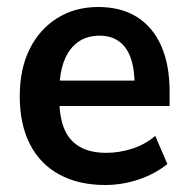

<svg xmlns="http://www.w3.org/2000/svg" viewBox="-20 -519 537 549"><path d="M281 10Q205 10 150 -19.8Q95 -49.5 65.8 -106.2Q36.5 -163 36.5 -244Q36.5 -322 64.8 -378.8Q93 -435.5 143.8 -467.2Q194.5 -499 261 -499Q326 -499 371.5 -470.5Q417 -442 441 -387.8Q465 -333.5 465 -257V-216H133V-288.5H380L365 -273Q365 -346.5 339.2 -381.8Q313.5 -417 265 -417Q228 -417 202.2 -398.2Q176.5 -379.5 163 -343.8Q149.5 -308 149.5 -255.5V-238.5Q149.5 -184 164 -150Q178.5 -116 208.5 -99Q238.5 -82 284 -82Q321 -82 357.8 -93.8Q394.5 -105.5 424 -130.5L458.5 -50Q423.5 -21.5 376.5 -5.8Q329.5 10 281 10Z"/></svg>

Font: Nunito Sans 12pt ExtraLight SemiCondensed
Style: Regular
Weight: 200
Width: 4
Version: Version 3.101;gftools[0.9.27]